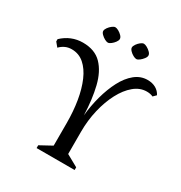

<svg xmlns="http://www.w3.org/2000/svg" viewBox="-182 -916 988 1046"><g transform="rotate(30 312.0 -392.5)"><path d="M198.4 0V-17.6L272.4 -58V-199.9Q272.4 -273 261.7 -338.3Q250.9 -403.5 229.1 -454Q207.3 -504.5 174.1 -533.3Q140.9 -562.1 96 -562.1Q73.3 -562.1 55 -553.4Q36.7 -544.7 22.7 -530L0.7 -556.5V-571Q28.2 -597.3 61 -610.6Q93.9 -624 130.7 -624Q205.9 -624 248.6 -580.2Q291.3 -536.3 310.2 -459.2Q329 -382.1 332.4 -282.9Q338.4 -345.9 355 -406.9Q371.7 -467.9 397.2 -516.9Q422.7 -565.9 458.3 -595Q493.9 -624 537.5 -624Q567.9 -624 589.8 -611.5Q611.6 -599 622.6 -577L604.6 -559Q588.1 -567 565.5 -567Q522.6 -567 486 -536.4Q449.5 -505.9 422.1 -453.9Q394.8 -402 379.2 -336Q363.6 -269.9 363.6 -198.9V-58L437.6 -17V0ZM246.6 -691.4Q238.7 -691.4 226.3 -698Q214 -704.7 203.8 -714.9Q193.7 -725.2 193.7 -734.1Q193.7 -743.6 202.1 -755.5Q210.6 -767.5 222 -776.1Q233.4 -784.7 241.3 -784.7Q250 -784.7 262.3 -778Q274.6 -771.2 284.4 -761.1Q294.3 -750.9 294.3 -741Q294.3 -731.5 285.7 -720Q277.2 -708.4 266.1 -699.9Q255.1 -691.4 246.6 -691.4ZM425.9 -691.4Q418 -691.4 405.6 -698Q393.2 -704.7 383.5 -714.9Q373.7 -725.2 373.7 -734.1Q373.7 -743.6 382.1 -755.5Q390.5 -767.5 401.5 -776.1Q412.5 -784.7 421.2 -784.7Q429.1 -784.7 441.5 -778Q453.9 -771.2 464 -761.1Q474.2 -750.9 474.2 -741Q474.2 -731.5 465.3 -720Q456.4 -708.4 445.4 -699.9Q434.4 -691.4 425.9 -691.4Z"/></g></svg>

Font: Ancizar Serif Light
Style: Regular
Weight: 300
Designer: Cesar Puertas, Viviana Monsalve, Julian Moncada, Julian Prieto, Jose Castro, Felipe Aragon, Mariel Hernandez, Sara Alarc
Version: Version 8.100